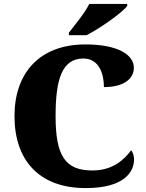

<svg xmlns="http://www.w3.org/2000/svg" viewBox="-20 -951 748 981"><path d="M332 -771H422C492 -807 605 -886 630 -921V-931H436C415 -886 361 -822 332 -784ZM418 10C619 10 665 -76 665 -137C665 -152 659 -174 650 -183C616 -138 559 -80 452 -80C313 -80 264 -155 264 -358C264 -546 297 -652 406 -652C486 -652 511 -574 511 -506C615 -506 664 -550 664 -605C664 -671 582 -724 417 -724C178 -724 54 -574 54 -358C54 -137 175 10 418 10Z"/></svg>

Font: UArctic Serif Black
Style: Regular
Weight: 900
Designer: Customization by Puisto advertising & original work Monotype Design Team
Foundry: Monotype Imaging Inc.
Version: Version 2.004